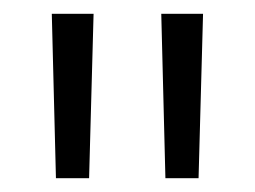

<svg xmlns="http://www.w3.org/2000/svg" viewBox="-20 -683 369 278"><path d="M109 -425H61L55 -663H115.5ZM267.5 -425H219.5L213.5 -663H274Z"/></svg>

Font: Anek Bangla Light
Style: Regular
Weight: 300
Designer: Sulekha Rajkumar (Bangla), Yesha Goshar (Latin)
Foundry: Ek Type
Version: Version 1.003